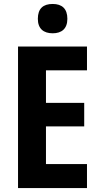

<svg xmlns="http://www.w3.org/2000/svg" viewBox="-20 -949 504 969"><path d="M246 -929C198 -929 171 -906 171 -854C171 -804 200 -781 246 -781C291 -781 320 -804 320 -854C320 -905 293 -929 246 -929ZM419 0V-121H212V-311H405V-430H212V-594H419V-714H71V0Z"/></svg>

Font: Noto Sans Hebrew Condensed
Style: Bold
Weight: 700
Width: 3
Designer: Monotype Design Team
Foundry: Monotype Imaging Inc.
Version: Version 2.004